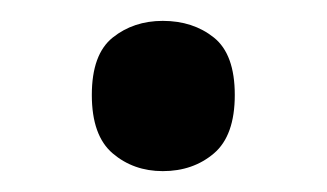

<svg xmlns="http://www.w3.org/2000/svg" viewBox="-20 -150 313 184"><path d="M68 -59Q68 -98 88 -114Q108 -130 136 -130Q165 -130 185 -114Q205 -98 205 -59Q205 -20 185 -3Q165 14 136 14Q108 14 88 -3Q68 -20 68 -59Z"/></svg>

Font: Noto Sans Cham Medium
Style: Regular
Weight: 500
Version: Version 2.002